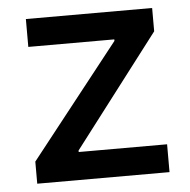

<svg xmlns="http://www.w3.org/2000/svg" viewBox="-44 -573 612 617"><g transform="rotate(-5 262.0 -265.0)"><path d="M51.8 -71.3 338.9 -435.5V-440.4H61.5V-530.3H468.8V-455.1L193.4 -94.7V-89.8H478.5V0H51.8Z"/></g></svg>

Font: Pretendard JP Medium
Style: Regular
Weight: 500
Designer: Base glyphs from Inter by Rasmus Andersson; Hangeul glyphs from Noto Sans CJK(Source Han Sans) by Jang Soo-young and Kan
Foundry: Kil Hyung-jin
Version: Version 1.309